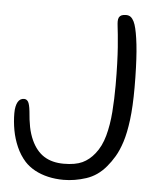

<svg xmlns="http://www.w3.org/2000/svg" viewBox="-49 -662 607 735"><g transform="rotate(5 254.5 -294.0)"><path d="M222 30.5Q191 30.5 162.8 24Q134.5 17.5 111.2 4.8Q88 -8 72 -25.5Q51 -49 37.8 -79.2Q24.5 -109.5 18.5 -142.2Q12.5 -175 12.5 -207.5Q12.5 -222 14.8 -232.5Q17 -243 21.2 -250.5Q25.5 -258 31.5 -261.5Q37.5 -265 45 -265Q55 -265 60.8 -255.8Q66.5 -246.5 69.5 -220Q72 -186.5 77.2 -159.8Q82.5 -133 93 -110Q111.5 -69.5 142.2 -50.2Q173 -31 217.5 -31Q262 -31 288.8 -43.5Q315.5 -56 336 -82Q359 -110.5 370.5 -152.5Q382 -194.5 385.8 -244.8Q389.5 -295 389.5 -347.5Q389.5 -394 388.2 -430.2Q387 -466.5 385 -493.8Q383 -521 381 -540.2Q379 -559.5 377.5 -572Q376 -584.5 376 -592Q376 -601.5 379.2 -607.5Q382.5 -613.5 389 -616.2Q395.5 -619 406 -619Q417 -619 424 -613.5Q431 -608 436.5 -597Q441.5 -587 445.2 -571.2Q449 -555.5 452.2 -533.5Q455.5 -511.5 457.8 -483.2Q460 -455 461.2 -420.8Q462.5 -386.5 462.5 -345Q462.5 -271.5 456 -220.5Q449.5 -169.5 438.5 -135.2Q427.5 -101 413.5 -77.5Q399.5 -54 384.5 -36.5Q352.5 2 308.8 16.2Q265 30.5 222 30.5Z"/></g></svg>

Font: Gluten ExtraLight
Style: Regular
Weight: 250
Designer: Tyler Finck
Foundry: Etcetera Type Company
Version: Version 1.300